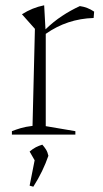

<svg xmlns="http://www.w3.org/2000/svg" viewBox="-20 -509 388 726"><path d="M25 0V-13Q40 -19 58.5 -24.5Q77 -30 103 -33L112 -400L63 -455Q102 -480 147 -489L152 -398Q182 -427 214.5 -448.5Q247 -470 282 -486Q311 -482 336 -465L334 -441Q234 -438 153 -381V-32L265 -13V0ZM92 193 111 97 92 64Q105 53 116 47.5Q127 42 140 38Q148 47 154 56.5Q160 66 163 80Q153 109 139 138Q125 167 106 197Z"/></svg>

Font: Piazzolla ExtraLight
Style: Regular
Weight: 200
Designer: Juan Pablo del Peral
Foundry: Huerta Tipografica
Version: Version 1.330